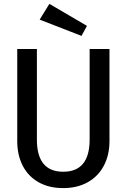

<svg xmlns="http://www.w3.org/2000/svg" viewBox="-20 -960 655 993"><path d="M546.2 -230.3Q546.2 -158.5 517.2 -103.3Q488.2 -48.2 434.1 -17.7Q380 12.8 306.7 12.8Q232.8 12.8 179.2 -17.7Q125.6 -48.2 97.4 -103.1Q69.2 -157.9 69.2 -230.3V-706.7H170.8V-237.9Q170.8 -154.9 204.9 -113.3Q239 -71.8 306.7 -71.8Q443.6 -71.8 443.6 -237.9V-706.7H546.2ZM185.1 -858.5 235.4 -940 429.7 -826.2 401.5 -774.4Z"/></svg>

Font: Fira Code Fixed Retina
Style: Regular
Weight: 450
Monospace: yes
Designer: Carrois Corporate, Edenspiekermann AG, Nikita Prokopov
Foundry: Carrois Corporate, Edenspiekermann AG, Nikita Prokopov
Version: Version 5.002